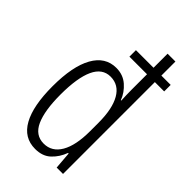

<svg xmlns="http://www.w3.org/2000/svg" viewBox="-235 -834 918 918"><g transform="rotate(45 224.0 -375.0)"><path d="M197 10Q121 10 82.5 -59.5Q44 -129 44 -261Q44 -396 84 -467.5Q124 -539 198 -539Q244 -539 276 -511Q308 -483 322 -445H325Q324 -465 323.5 -482.5Q323 -500 323 -516V-621H204V-665H323V-760H376V-665H439V-621H376V0H333L326 -88H322Q307 -47 277 -18.5Q247 10 197 10ZM208 -37Q263 -37 293 -88.5Q323 -140 323 -236V-293Q323 -387 293.5 -438.5Q264 -490 208 -490Q153 -490 126 -431.5Q99 -373 99 -260Q99 -152 125 -94.5Q151 -37 208 -37Z"/></g></svg>

Font: Noto Sans Gurmukhi ExtraCondensed Light
Style: Regular
Weight: 300
Width: 2
Designer: Jelle Bosma - Monotype Design Team
Foundry: Monotype Imaging Inc.
Version: Version 2.004; ttfautohint (v1.8.4.7-5d5b)